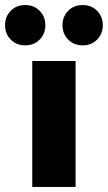

<svg xmlns="http://www.w3.org/2000/svg" viewBox="-70 -742 428 762"><path d="M87.5 -585Q65 -562 30 -562Q-5 -562 -27.5 -585Q-50 -608 -50 -642Q-50 -676 -27.5 -699Q-5 -722 30 -722Q65 -722 87.5 -699Q110 -676 110 -642Q110 -608 87.5 -585ZM315.5 -585Q293 -562 258 -562Q223 -562 200.5 -585Q178 -608 178 -642Q178 -676 200.5 -699Q223 -722 258 -722Q293 -722 315.5 -699Q338 -676 338 -642Q338 -608 315.5 -585ZM58 0V-500H230V0Z"/></svg>

Font: Assistant ExtraBold
Style: Regular
Weight: 800
Designer: Hebrew By Ben Nathan, Latin by Paul Hunt
Version: Version 2.001;PS 002.001;hotconv 1.0.88;makeotf.lib2.5.64775